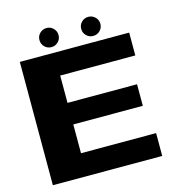

<svg xmlns="http://www.w3.org/2000/svg" viewBox="-118 -914 938 1015"><g transform="rotate(-15 351.5 -406.0)"><path d="M46 0V-675H644.5V-550H233.5V-400.5H614V-282.5H233.5V-125H644.5V0ZM228.5 -707Q206.5 -707 191.2 -722.2Q176 -737.5 176 -759.5Q176 -781 191.2 -796.2Q206.5 -811.5 228.5 -811.5Q250 -811.5 265.2 -796.2Q280.5 -781 280.5 -759.5Q280.5 -737.5 265.2 -722.2Q250 -707 228.5 -707ZM457 -707Q435 -707 419.8 -722.2Q404.5 -737.5 404.5 -759.5Q404.5 -781 419.8 -796.2Q435 -811.5 457 -811.5Q478.5 -811.5 494 -796.2Q509.5 -781 509.5 -759.5Q509.5 -737.5 494 -722.2Q478.5 -707 457 -707Z"/></g></svg>

Font: Anybody ExtraExpanded Regular
Style: Bold
Weight: 700
Width: 8
Designer: Tyler Finck
Foundry: Etcetera Type Company
Version: Version 1.010; ttfautohint (v1.8.3) -l 8 -r 50 -G 200 -x 14 